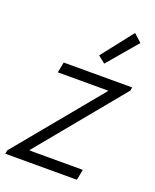

<svg xmlns="http://www.w3.org/2000/svg" viewBox="-146 -853 757 936"><g transform="rotate(20 232.5 -385.0)"><path d="M-2.9 0 1 -19 362.3 -457V-460.4H102.1L112.8 -515.1H467.8L465.3 -498L103.5 -58.6V-55.2H379.4L368.7 0ZM300.3 -577.6 263.2 -606.9 390.6 -769.5 431.6 -732.4Z"/></g></svg>

Font: Reddit Sans Light
Style: Italic
Weight: 300
Italic angle: -11.25°
Designer: Stephen Hutchings
Version: Version 1.013